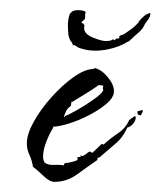

<svg xmlns="http://www.w3.org/2000/svg" viewBox="-20 -352 317 379"><path d="M87 7Q78 7 65.5 -5Q53 -17 45 -23Q43 -36 38 -46.5Q33 -57 33 -69Q33 -87 46.5 -111.5Q60 -136 81.5 -160Q103 -184 125.5 -200Q148 -216 166 -216V-218Q180 -215 192.5 -200Q205 -185 205 -172Q205 -160 190.5 -147.5Q176 -135 155.5 -124.5Q135 -114 115.5 -108Q96 -102 85 -102V-100Q78 -89 71.5 -72.5Q65 -56 65 -42Q65 -37 68 -31Q75 -26 86 -26.5Q97 -27 104 -26L105 -25L108 -30Q121 -31 133 -36V-42H139V-45L143 -44Q148 -46 150.5 -48.5Q153 -51 157 -53L163 -50V-51L181 -68H182L185 -66V-67Q198 -79 213 -89Q228 -99 235 -115L246 -123L248 -121Q248 -114 243 -108Q238 -102 231 -100Q223 -81 207.5 -68Q192 -55 176 -41H173L172 -36Q153 -23 132.5 -8Q112 7 87 7ZM106 -121H108V-123Q115 -125 132.5 -135Q150 -145 166 -156.5Q182 -168 183 -173H184L183 -178L184 -183Q183 -183 180 -183.5Q177 -184 175 -184Q162 -175 149 -167Q136 -159 123 -151H121L120 -143Q114 -139 111 -133.5Q108 -128 106 -121ZM258 -124 252 -126 251 -132 261 -135 262 -132ZM141 -256Q140 -257 139.5 -256.5Q139 -256 138 -257Q137 -257 136 -257.5Q135 -258 135 -258L130 -261L127 -263Q126 -264 126 -263Q126 -262 124 -263L122 -268Q117 -273 115 -283Q115 -286 114.5 -290.5Q114 -295 114 -301Q114 -313 117 -322Q117 -324 120 -327Q124 -332 134 -332Q140 -332 145 -330.5Q150 -329 149 -327Q148 -325 148 -323Q148 -321 148 -317Q148 -314 145 -312Q142 -310 141 -308Q141 -306 143 -306Q145 -306 145 -304Q147 -303 146.5 -301Q146 -299 146 -297Q146 -285 163 -278Q180 -271 189 -271Q192 -271 196 -271.5Q200 -272 202 -274Q204 -275 204.5 -273.5Q205 -272 206 -273Q208 -274 208 -274.5Q208 -275 210 -276H212Q218 -276 215 -279Q215 -282 224 -284Q231 -289 237 -293Q243 -297 250 -304L252 -306L256 -312Q265 -322 271 -324.5Q277 -327 277 -326Q276 -322 276 -320.5Q276 -319 275 -318Q274 -315 272.5 -313.5Q271 -312 269 -309Q265 -303 263.5 -299.5Q262 -296 256 -290L247 -282L235 -271L231 -269Q227 -267 227 -267Q226 -265 225 -265.5Q224 -266 222 -264L217 -262Q216 -261 215.5 -261Q215 -261 215 -261Q205 -257 192.5 -254.5Q180 -252 168 -252Q153 -252 141 -256Z"/></svg>

Font: Kolker Brush
Style: Regular
Weight: 400
Designer: Robert E. Leuschke
Foundry: Robert E. Leuschke
Version: Version 1.010; ttfautohint (v1.8.3)